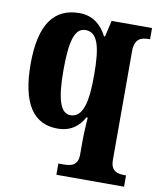

<svg xmlns="http://www.w3.org/2000/svg" viewBox="-86 -614 754 908"><g transform="rotate(10 291.0 -160.0)"><path d="M247 226H572V172H569C530 172 498 165 498 110V-411C498 -473 530 -482 568 -482H572V-536H378L360 -458H355C328 -512 284 -546 223 -546C101 -546 36 -461 36 -269C36 -76 101 10 213 10C278 10 316 -22 340 -66H346C344 -37 341 12 341 50V111C341 165 309 172 271 172H247ZM263 -63C213 -63 194 -134 194 -268C194 -408 213 -472 264 -472C323 -472 341 -406 341 -267C341 -135 322 -63 263 -63Z"/></g></svg>

Font: Noto Serif Sinhala Condensed ExtraBold
Style: Regular
Weight: 800
Width: 3
Designer: Jelle Bosma - Monotype Design Team
Foundry: Monotype Imaging Inc.
Version: Version 2.007